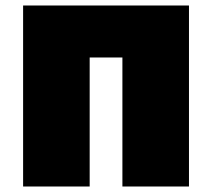

<svg xmlns="http://www.w3.org/2000/svg" viewBox="-20 -678 771 698"><path d="M667 0H425V-469H306V0H64V-658H667Z"/></svg>

Font: Ysabeau Black
Style: Regular
Weight: 900
Designer: Christian Thalmann (Catharsis Fonts)
Version: Version 0.003